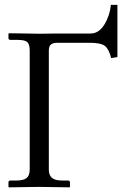

<svg xmlns="http://www.w3.org/2000/svg" viewBox="-20 -786 528 808"><path d="M145 -644 222.7 -645H360.8Q396 -645 418.9 -682.1Q441.9 -719.2 446.8 -765.6H474.1V-545.9L447.8 -541.5Q438.5 -579.6 421.4 -592.8Q404.3 -606 356.9 -606H221.7Q203.6 -606 194.6 -598.9Q185.5 -591.8 185.5 -573.2V-71.3Q185.5 -49.3 198.2 -37.8Q210.9 -26.4 240.2 -26.4H266.6Q274.4 -26.4 274.4 -18.1V0.5L272.5 2.4Q179.2 0.5 143.6 0.5L17.6 2.4L15.6 0.5V-18.1Q15.6 -26.4 23.9 -26.4H50.3Q79.6 -26.4 92.3 -37.1Q105 -47.9 105 -71.3V-573.2Q105 -600.1 94.7 -609.1Q84.5 -618.2 53.2 -618.2H23.4Q15.6 -618.2 15.6 -626V-644L17.6 -646Q62 -645.5 91.3 -645Q120.6 -644.5 130.9 -644.3Q141.1 -644 145 -644Z"/></svg>

Font: Libertinage
Style: l
Weight: 400
Designer: OSP
Foundry: OSP
Version: Version 1.0; 2008; OFL relea